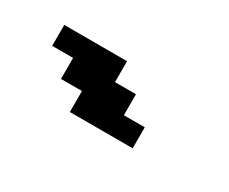

<svg xmlns="http://www.w3.org/2000/svg" viewBox="-36 -702 296 248"><g transform="rotate(30 112.0 -578.0)"><path d="M72.3 -531.2V-562.5H41V-593.8H9.8V-625H103.5V-593.8H134.8V-562.5H166V-531.2Z"/></g></svg>

Font: Terminal Grotesque
Style: Regular
Weight: 400
Designer: Raphaël Bastide
Foundry: http://raphaelbastide.com
Version: Version 1.0